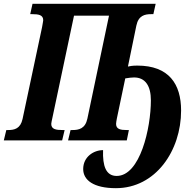

<svg xmlns="http://www.w3.org/2000/svg" viewBox="-40 -734 1011 1004"><path d="M566 250C774 250 907 54 907 -156C907 -295 843 -391 678 -391C650 -391 640 -388 629 -386L673 -600C684 -653 717 -660 751 -660H762L774 -714H130L118 -660H128C162 -660 186 -656 186 -628C186 -622 183 -613 180 -592L78 -112C67 -61 35 -54 3 -54H-7L-20 0H285L298 -54H287C253 -54 228 -58 228 -86C228 -92 231 -103 234 -118L347 -652H530L417 -114C406 -61 372 -54 339 -54H329L316 0H623L634 -54H623C591 -54 567 -58 567 -86C567 -92 569 -103 571 -114L615 -324C632 -327 649 -329 661 -329C719 -329 749 -286 749 -209C749 -65 693 186 570 186C514 186 496 134 499 51C450 51 395 86 395 150C395 207 448 250 566 250Z"/></svg>

Font: Noto Serif Condensed Extra
Style: Italic
Weight: 800
Width: 3
Italic angle: -12°
Designer: Monotype Design Team
Foundry: Monotype Imaging Inc.
Version: Version 1.901